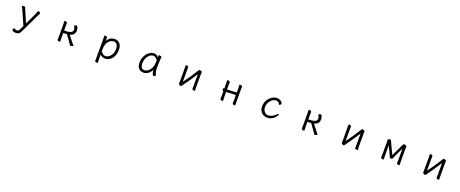

<svg xmlns="http://www.w3.org/2000/svg" viewBox="193 -2374 10613 4433"><g transform="rotate(20 5500.0 -157.5)"><path d="M356 164Q337 164 313 160Q289 156 266 137Q261 132 261 124Q261 110 271 92.5Q281 75 294 75Q301 75 307 82Q320 95 335 98Q350 101 363 101Q379 101 394.5 89Q410 77 424 46L468 -46L322 -377Q315 -392 302.5 -417Q290 -442 281 -458Q279 -462 279 -464Q279 -472 291.5 -476Q304 -480 319 -480Q333 -480 344.5 -477Q356 -474 358 -467Q365 -449 372.5 -430.5Q380 -412 388 -393L504 -124L627 -383Q637 -403 646.5 -428Q656 -453 663 -476Q666 -485 680 -485Q695 -485 712 -474Q729 -463 729 -447Q729 -441 726 -435Q718 -420 707 -399.5Q696 -379 687 -361L476 82Q456 124 430.5 144Q405 164 366 164Z M1321 -366Q1321 -376 1320.5 -397Q1320 -418 1319 -440Q1318 -462 1318 -473Q1318 -483 1337 -483Q1353 -483 1371 -475.5Q1389 -468 1389 -455Q1389 -447 1388.5 -430.5Q1388 -414 1387.5 -396Q1387 -378 1387 -366V-270Q1505 -270 1551.5 -293.5Q1598 -317 1598 -366Q1598 -382 1592.5 -399.5Q1587 -417 1574 -434Q1569 -442 1569 -448Q1569 -462 1585.5 -469.5Q1602 -477 1617 -477Q1632 -477 1636 -470Q1652 -443 1658.5 -418Q1665 -393 1665 -370Q1665 -330 1652 -303Q1639 -276 1619.5 -260Q1600 -244 1579 -235.5Q1558 -227 1543 -223Q1544 -221 1557.5 -203.5Q1571 -186 1591 -160Q1611 -134 1633 -106Q1655 -78 1674.5 -54.5Q1694 -31 1705 -20Q1708 -19 1708 -15Q1708 -6 1688.5 3.5Q1669 13 1651 13Q1635 13 1629 3Q1626 -4 1612.5 -23.5Q1599 -43 1568 -87.5Q1537 -132 1479 -212Q1460 -211 1433.5 -210Q1407 -209 1387 -209V-106Q1387 -100 1388 -79Q1389 -58 1389.5 -35Q1390 -12 1390 0Q1390 10 1371 10Q1355 10 1337 2.5Q1319 -5 1319 -18Q1319 -26 1319.5 -44.5Q1320 -63 1320.5 -81Q1321 -99 1321 -106Z M2303 -368Q2303 -399 2302 -427Q2301 -455 2300 -472Q2300 -482 2319 -482Q2336 -482 2355 -474.5Q2374 -467 2374 -454Q2374 -448 2373 -432Q2372 -416 2371.5 -398.5Q2371 -381 2370 -369Q2410 -437 2456.5 -461.5Q2503 -486 2558 -486Q2633 -486 2681 -433Q2729 -380 2729 -278Q2729 -194 2697.5 -127Q2666 -60 2612 -21.5Q2558 17 2490 17Q2455 17 2420 0Q2385 -17 2369 -38V56Q2369 87 2371.5 116Q2374 145 2374 162Q2374 172 2354 172Q2338 172 2319.5 164.5Q2301 157 2301 144Q2301 132 2302 106.5Q2303 81 2303 55ZM2368 -101Q2372 -103 2375 -103Q2386 -103 2396 -87Q2416 -59 2439 -50Q2462 -41 2487 -41Q2514 -41 2544 -56.5Q2574 -72 2601 -102Q2628 -132 2644.5 -176Q2661 -220 2661 -276Q2661 -328 2646 -361Q2631 -394 2607.5 -410Q2584 -426 2558 -426Q2516 -426 2478.5 -404Q2441 -382 2414 -343Q2387 -304 2376 -253Q2373 -237 2371 -209Q2369 -181 2368.5 -152Q2368 -123 2368 -101Z M3708 -457Q3705 -435 3702.5 -398.5Q3700 -362 3698.5 -321.5Q3697 -281 3696 -246Q3695 -211 3695 -193Q3695 -179 3696.5 -151.5Q3698 -124 3705.5 -93Q3713 -62 3730 -35Q3732 -31 3732 -29Q3732 -18 3718.5 -2.5Q3705 13 3688 13Q3673 13 3661.5 -8.5Q3650 -30 3643.5 -60.5Q3637 -91 3634 -118Q3597 -48 3544.5 -15Q3492 18 3436 18Q3363 18 3319 -31.5Q3275 -81 3275 -175Q3275 -239 3296 -295Q3317 -351 3352.5 -394Q3388 -437 3432 -461.5Q3476 -486 3522 -486Q3557 -486 3586 -470.5Q3615 -455 3632 -420V-475Q3632 -485 3653 -485Q3670 -485 3689 -478Q3708 -471 3708 -459ZM3631 -380Q3622 -371 3614 -371Q3610 -371 3607 -375Q3590 -404 3567.5 -416Q3545 -428 3522 -428Q3491 -428 3459.5 -409.5Q3428 -391 3401.5 -357.5Q3375 -324 3359 -278.5Q3343 -233 3343 -180Q3343 -104 3369 -73Q3395 -42 3435 -42Q3483 -42 3526 -73.5Q3569 -105 3597.5 -161Q3626 -217 3629 -291Q3630 -305 3630 -330Q3630 -355 3631 -380Z M4633 -377Q4600 -325 4559.5 -264Q4519 -203 4477 -141.5Q4435 -80 4394 -25Q4384 -12 4376.5 0.5Q4369 13 4356 13Q4337 13 4317.5 -1Q4298 -15 4298 -29V-31Q4299 -40 4300 -57Q4301 -74 4301 -86V-364Q4301 -374 4300.5 -395Q4300 -416 4299 -438Q4298 -460 4298 -471Q4298 -481 4317 -481Q4333 -481 4351 -473.5Q4369 -466 4369 -453Q4369 -445 4368.5 -428.5Q4368 -412 4367.5 -394Q4367 -376 4367 -364V-94Q4425 -170 4488.5 -264.5Q4552 -359 4613 -456Q4618 -464 4623 -473.5Q4628 -483 4641 -483Q4651 -483 4665.5 -478.5Q4680 -474 4691.5 -467Q4703 -460 4703 -452Q4703 -442 4701 -435.5Q4699 -429 4699 -415V-106Q4699 -100 4699.5 -79Q4700 -58 4701 -35Q4702 -12 4702 0Q4702 10 4683 10Q4667 10 4649 2.5Q4631 -5 4631 -18Q4631 -26 4631.5 -44.5Q4632 -63 4632.5 -81Q4633 -99 4633 -106Z M5623 -224H5554L5400 -216Q5397 -216 5393.5 -215.5Q5390 -215 5387 -215V-108Q5387 -102 5388 -81Q5389 -60 5389.5 -37Q5390 -14 5390 -2Q5390 8 5371 8Q5355 8 5337 0.5Q5319 -7 5319 -20Q5319 -28 5319.5 -46.5Q5320 -65 5320.5 -83Q5321 -101 5321 -108V-208Q5309 -211 5300.5 -228Q5292 -245 5292 -258Q5292 -276 5305 -276H5321V-367Q5321 -377 5320.5 -398Q5320 -419 5319 -441Q5318 -463 5318 -474Q5318 -484 5337 -484Q5353 -484 5371 -476.5Q5389 -469 5389 -456Q5389 -448 5388.5 -431.5Q5388 -415 5387.5 -397Q5387 -379 5387 -367V-275Q5390 -276 5393.5 -276Q5397 -276 5399 -276L5553 -284Q5568 -285 5582.5 -287Q5597 -289 5607 -289Q5616 -289 5623 -282V-367Q5623 -377 5622 -398Q5621 -419 5620.5 -441Q5620 -463 5620 -474Q5620 -484 5639 -484Q5655 -484 5673 -476.5Q5691 -469 5691 -456Q5691 -448 5690.5 -431.5Q5690 -415 5689.5 -397Q5689 -379 5689 -367V-108Q5689 -102 5689.5 -81Q5690 -60 5691 -37Q5692 -14 5692 -2Q5692 8 5673 8Q5657 8 5639 0.5Q5621 -7 5621 -20Q5621 -28 5621.5 -46.5Q5622 -65 5622.5 -83Q5623 -101 5623 -108Z M6711 -143Q6711 -137 6697 -111.5Q6683 -86 6654 -56Q6625 -26 6580.5 -4Q6536 18 6475 18Q6423 18 6378.5 -6.5Q6334 -31 6307.5 -78.5Q6281 -126 6281 -194Q6281 -254 6303.5 -307Q6326 -360 6363 -400Q6400 -440 6446 -463Q6492 -486 6538 -486Q6579 -486 6607 -474.5Q6635 -463 6651.5 -447Q6668 -431 6675.5 -417.5Q6683 -404 6683 -401Q6683 -385 6668 -370Q6653 -355 6641 -355Q6635 -355 6632 -360Q6625 -374 6618 -387Q6611 -400 6600 -407Q6571 -427 6540 -427Q6509 -427 6475.5 -409Q6442 -391 6413.5 -359.5Q6385 -328 6367 -287Q6349 -246 6349 -199Q6349 -147 6368.5 -111.5Q6388 -76 6417 -58Q6446 -40 6475 -40Q6518 -40 6555 -55Q6592 -70 6623.5 -93.5Q6655 -117 6678 -140Q6693 -155 6702 -155Q6711 -155 6711 -143Z M7321 -366Q7321 -376 7320.5 -397Q7320 -418 7319 -440Q7318 -462 7318 -473Q7318 -483 7337 -483Q7353 -483 7371 -475.5Q7389 -468 7389 -455Q7389 -447 7388.5 -430.5Q7388 -414 7387.5 -396Q7387 -378 7387 -366V-270Q7505 -270 7551.5 -293.5Q7598 -317 7598 -366Q7598 -382 7592.5 -399.5Q7587 -417 7574 -434Q7569 -442 7569 -448Q7569 -462 7585.5 -469.5Q7602 -477 7617 -477Q7632 -477 7636 -470Q7652 -443 7658.5 -418Q7665 -393 7665 -370Q7665 -330 7652 -303Q7639 -276 7619.5 -260Q7600 -244 7579 -235.5Q7558 -227 7543 -223Q7544 -221 7557.5 -203.5Q7571 -186 7591 -160Q7611 -134 7633 -106Q7655 -78 7674.5 -54.5Q7694 -31 7705 -20Q7708 -19 7708 -15Q7708 -6 7688.5 3.5Q7669 13 7651 13Q7635 13 7629 3Q7626 -4 7612.5 -23.5Q7599 -43 7568 -87.5Q7537 -132 7479 -212Q7460 -211 7433.5 -210Q7407 -209 7387 -209V-106Q7387 -100 7388 -79Q7389 -58 7389.5 -35Q7390 -12 7390 0Q7390 10 7371 10Q7355 10 7337 2.5Q7319 -5 7319 -18Q7319 -26 7319.5 -44.5Q7320 -63 7320.5 -81Q7321 -99 7321 -106Z M8633 -377Q8600 -325 8559.5 -264Q8519 -203 8477 -141.5Q8435 -80 8394 -25Q8384 -12 8376.5 0.5Q8369 13 8356 13Q8337 13 8317.5 -1Q8298 -15 8298 -29V-31Q8299 -40 8300 -57Q8301 -74 8301 -86V-364Q8301 -374 8300.5 -395Q8300 -416 8299 -438Q8298 -460 8298 -471Q8298 -481 8317 -481Q8333 -481 8351 -473.5Q8369 -466 8369 -453Q8369 -445 8368.5 -428.5Q8368 -412 8367.5 -394Q8367 -376 8367 -364V-94Q8425 -170 8488.5 -264.5Q8552 -359 8613 -456Q8618 -464 8623 -473.5Q8628 -483 8641 -483Q8651 -483 8665.5 -478.5Q8680 -474 8691.5 -467Q8703 -460 8703 -452Q8703 -442 8701 -435.5Q8699 -429 8699 -415V-106Q8699 -100 8699.5 -79Q8700 -58 8701 -35Q8702 -12 8702 0Q8702 10 8683 10Q8667 10 8649 2.5Q8631 -5 8631 -18Q8631 -26 8631.5 -44.5Q8632 -63 8632.5 -81Q8633 -99 8633 -106Z M9660 -377Q9647 -352 9630 -317.5Q9613 -283 9596 -245.5Q9579 -208 9564 -175.5Q9549 -143 9540 -121Q9531 -99 9531 -96Q9531 -85 9516 -78.5Q9501 -72 9484 -72Q9474 -72 9465.5 -75Q9457 -78 9455 -85Q9452 -94 9448.5 -104.5Q9445 -115 9442 -121Q9418 -171 9389 -232Q9360 -293 9337 -344V-106Q9337 -100 9337.5 -79Q9338 -58 9338.5 -35.5Q9339 -13 9339 -1Q9339 4 9332.5 7Q9326 10 9317 10Q9301 10 9285 3Q9269 -4 9269 -16Q9269 -24 9269.5 -43Q9270 -62 9270.5 -80.5Q9271 -99 9271 -106V-422Q9271 -430 9269.5 -437Q9268 -444 9268 -450Q9268 -452 9268.5 -453.5Q9269 -455 9269 -456Q9271 -465 9288 -473.5Q9305 -482 9321 -482Q9331 -482 9338 -478Q9346 -474 9348 -466.5Q9350 -459 9353 -453Q9376 -402 9400.5 -349Q9425 -296 9449 -247Q9473 -198 9492 -159Q9514 -207 9539 -260Q9564 -313 9588.5 -363.5Q9613 -414 9633 -456Q9638 -466 9645 -476.5Q9652 -487 9665 -487Q9674 -487 9689 -481.5Q9704 -476 9716.5 -469Q9729 -462 9729 -456Q9729 -449 9727.5 -441.5Q9726 -434 9726 -425V-106Q9726 -96 9726.5 -75Q9727 -54 9727.5 -33.5Q9728 -13 9728 -1Q9728 4 9722 6.5Q9716 9 9708 9Q9692 9 9675 2Q9658 -5 9658 -18Q9658 -26 9658.5 -44.5Q9659 -63 9659.5 -81Q9660 -99 9660 -106Z M10633 -377Q10600 -325 10559.5 -264Q10519 -203 10477 -141.5Q10435 -80 10394 -25Q10384 -12 10376.5 0.5Q10369 13 10356 13Q10337 13 10317.5 -1Q10298 -15 10298 -29V-31Q10299 -40 10300 -57Q10301 -74 10301 -86V-364Q10301 -374 10300.5 -395Q10300 -416 10299 -438Q10298 -460 10298 -471Q10298 -481 10317 -481Q10333 -481 10351 -473.5Q10369 -466 10369 -453Q10369 -445 10368.5 -428.5Q10368 -412 10367.5 -394Q10367 -376 10367 -364V-94Q10425 -170 10488.5 -264.5Q10552 -359 10613 -456Q10618 -464 10623 -473.5Q10628 -483 10641 -483Q10651 -483 10665.5 -478.5Q10680 -474 10691.5 -467Q10703 -460 10703 -452Q10703 -442 10701 -435.5Q10699 -429 10699 -415V-106Q10699 -100 10699.5 -79Q10700 -58 10701 -35Q10702 -12 10702 0Q10702 10 10683 10Q10667 10 10649 2.5Q10631 -5 10631 -18Q10631 -26 10631.5 -44.5Q10632 -63 10632.5 -81Q10633 -99 10633 -106Z"/></g></svg>

Font: QiushuiShotai
Style: Regular
Weight: 600
Designer: Fontworks Inc.
Foundry: Fontworks Inc.
Version: Version 1.250